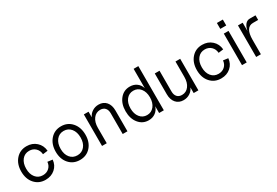

<svg xmlns="http://www.w3.org/2000/svg" viewBox="56 -1660 3809 2636"><g transform="rotate(-30 1961.0 -342.0)"><path d="M280.8 16.1Q175.8 16.1 110.4 -57.4Q44.9 -130.9 44.9 -249Q44.9 -367.2 110.4 -441.7Q175.8 -516.1 279.8 -516.1Q370.6 -516.1 432.1 -460.4Q493.7 -404.8 501 -316.9L422.9 -307.1Q418.5 -367.7 378.9 -405.3Q339.4 -442.9 279.8 -442.9Q209 -442.9 166 -389.6Q123 -336.4 123 -249Q123 -162.6 166 -109.9Q209 -57.1 279.8 -57.1Q339.4 -57.1 378.9 -93.3Q418.5 -129.4 422.9 -187L501 -176.8Q493.7 -91.3 432.4 -37.6Q371.1 16.1 280.8 16.1Z M826.7 16.1Q721.7 16.1 656.2 -57.4Q590.8 -130.9 590.8 -248Q590.8 -366.2 656.7 -441.2Q722.7 -516.1 826.7 -516.1Q930.7 -516.1 996.3 -441.4Q1062 -366.7 1062 -248Q1062 -130.4 996.6 -57.1Q931.2 16.1 826.7 16.1ZM984.9 -248Q984.9 -335.9 941.2 -389.4Q897.5 -442.9 826.7 -442.9Q755.9 -442.9 712.4 -389.4Q668.9 -335.9 668.9 -248Q668.9 -161.6 712.2 -109.4Q755.4 -57.1 826.7 -57.1Q897.9 -57.1 941.4 -109.4Q984.9 -161.6 984.9 -248Z M1509.3 -329.1Q1509.3 -382.8 1482.2 -412.8Q1455.1 -442.9 1406.2 -442.9Q1338.9 -442.9 1297.6 -388.2Q1256.3 -333.5 1256.3 -243.2V0H1181.6V-500H1256.3V-411.1Q1277.3 -459 1321.8 -487.5Q1366.2 -516.1 1422.4 -516.1Q1497.1 -516.1 1540.8 -465.8Q1584.5 -415.5 1584.5 -329.1V0H1509.3Z M1915.5 16.1Q1820.3 16.1 1759.8 -58.1Q1699.2 -132.3 1699.2 -250Q1699.2 -367.2 1760 -441.7Q1820.8 -516.1 1916.5 -516.1Q1979 -516.1 2024.2 -483.4Q2069.3 -450.7 2086.4 -394V-700.2H2161.1V0H2086.4V-106.9Q2068.8 -50.3 2023.4 -17.1Q1978 16.1 1915.5 16.1ZM1819.8 -110.4Q1862.3 -57.1 1931.2 -57.1Q2000 -57.1 2042.7 -110.4Q2085.4 -163.6 2085.4 -250Q2085.4 -336.4 2042.7 -389.6Q2000 -442.9 1931.2 -442.9Q1862.3 -442.9 1819.8 -389.6Q1777.3 -336.4 1777.3 -250Q1777.3 -163.6 1819.8 -110.4Z M2468.3 16.1Q2393.6 16.1 2349.9 -34.2Q2306.2 -84.5 2306.2 -170.9V-500H2381.3V-170.9Q2381.3 -117.2 2408.4 -87.2Q2435.5 -57.1 2484.4 -57.1Q2551.8 -57.1 2593 -111.8Q2634.3 -166.5 2634.3 -256.8V-500H2709V0H2634.3V-88.9Q2613.3 -41 2568.8 -12.5Q2524.4 16.1 2468.3 16.1Z M3064.9 16.1Q2960 16.1 2894.5 -57.4Q2829.1 -130.9 2829.1 -249Q2829.1 -367.2 2894.5 -441.7Q2960 -516.1 3064 -516.1Q3154.8 -516.1 3216.3 -460.4Q3277.8 -404.8 3285.2 -316.9L3207 -307.1Q3202.6 -367.7 3163.1 -405.3Q3123.5 -442.9 3064 -442.9Q2993.2 -442.9 2950.2 -389.6Q2907.2 -336.4 2907.2 -249Q2907.2 -162.6 2950.2 -109.9Q2993.2 -57.1 3064 -57.1Q3123.5 -57.1 3163.1 -93.3Q3202.6 -129.4 3207 -187L3285.2 -176.8Q3277.8 -91.3 3216.6 -37.6Q3155.3 16.1 3064.9 16.1Z M3400.4 0V-500H3475.1V0ZM3391.1 -580.1V-673.8H3485.4V-580.1Z M3625 0V-500H3699.7V-368.2Q3711.9 -431.6 3740.5 -465.8Q3769 -500 3811 -500H3902.8V-426.8H3820.8Q3699.7 -426.8 3699.7 -228V0Z"/></g></svg>

Font: Uncut Sans
Style: Regular
Weight: 400
Designer: Kasper Nordkvist
Foundry: UNCUT.wtf
Version: Version 1.304;Glyphs 3.2 (3246)